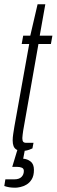

<svg xmlns="http://www.w3.org/2000/svg" viewBox="-42 -692 264 894"><path d="M63 11Q46 11 35.5 5Q25 -1 21 -12Q17 -23 17 -38Q17 -52 19.5 -68Q22 -84 25 -103L94 -487H59L66 -526H99L133 -672H169L143 -526H202L195 -487H137L66 -84Q65 -77 63.5 -65.5Q62 -54 62 -49Q62 -37 66 -32Q70 -27 80 -27H114L109 -1Q103 2 94.5 5Q86 8 77.5 9.5Q69 11 63 11ZM30 182Q13 182 1 180Q-11 178 -22 174L-17 143H25Q47 143 58 132Q69 121 69 104Q69 93 60 89Q51 85 38 85H15L44 -11H77L66 47Q85 48 100.5 60Q116 72 116 99Q116 126 106 142.5Q96 159 81.5 167.5Q67 176 52.5 179Q38 182 30 182Z"/></svg>

Font: Archivo ExtraCondensed Thin
Style: Italic
Weight: 250
Width: 2
Italic angle: -10°
Designer: Hector Gatti
Foundry: Omnibus-Type
Version: Version 2.001